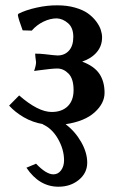

<svg xmlns="http://www.w3.org/2000/svg" viewBox="-20 -459 441 720"><path d="M192.9 -390.1Q168.5 -390.1 143.1 -377.9Q117.7 -365.7 99.1 -344.2L64.9 -345.2Q48.8 -388.7 46.9 -402.8L48.8 -407.2Q76.2 -421.4 117.2 -430.4Q158.2 -439.5 195.8 -439Q231.9 -439 261.7 -430.4Q291.5 -421.9 309.8 -408.7Q328.1 -395.5 340.6 -378.9Q353 -362.3 357.9 -347.2Q362.8 -332 362.8 -318.8Q362.8 -286.6 342.8 -263.2Q322.8 -239.7 288.1 -228Q333.5 -210.9 352.8 -182.1Q372.1 -153.3 372.1 -110.8Q372.1 -71.3 334.7 -37.6Q297.4 -3.9 226.1 6.8Q261.7 33.7 284.4 73.5Q307.1 113.3 307.1 150.9Q307.1 189.5 275.9 215.3Q244.6 241.2 199.2 241.2Q127 241.2 79.1 169.9L115.2 154.8Q153.3 194.8 180.2 194.8Q197.8 194.8 209 179.7Q220.2 164.6 220.2 142.1Q220.2 101.6 197.5 61.8Q174.8 22 139.2 6.8H143.1Q102.1 0 68.8 -19.5Q35.6 -39.1 14.2 -63L51.8 -101.1Q123 -39.1 173.8 -39.1Q211.9 -39.1 233.9 -60.5Q255.9 -82 255.9 -121.1Q255.9 -163.6 237.1 -182.9Q218.3 -202.1 194.8 -202.1Q185.1 -202.1 166 -200.2Q147 -198.2 128.4 -195.6Q109.9 -192.9 107.9 -192.9Q115.2 -213.9 115.2 -226.1Q115.2 -230.5 112.8 -245.1Q112.8 -246.1 112.3 -251.5Q111.8 -256.8 111.8 -257.8Q131.3 -257.8 147 -255.9Q187.5 -251 195.8 -251Q222.2 -251 238.5 -269Q254.9 -287.1 254.9 -320.8Q254.9 -355 235.1 -372.1Q215.3 -389.2 192.9 -390.1Z"/></svg>

Font: Linear Smooth
Style: Bold
Weight: 700
Designer: Philipp H. Poll, Flanker
Foundry: Philipp H. Poll, reworked by Flanker
Version: Version 1.061 | FøM Fix